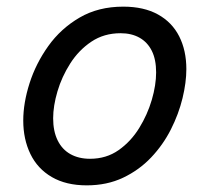

<svg xmlns="http://www.w3.org/2000/svg" viewBox="-20 -539 628 578"><path d="M241 19Q179 19 136 -6Q93 -31 71.5 -75.5Q50 -120 50 -176Q50 -229 69 -288.5Q88 -348 125.5 -400.5Q163 -453 219.5 -486Q276 -519 351 -519Q413 -519 455.5 -495.5Q498 -472 519.5 -429.5Q541 -387 541 -331Q541 -291 529.5 -243.5Q518 -196 494.5 -149.5Q471 -103 435 -65Q399 -27 350.5 -4Q302 19 241 19ZM251 -61Q300 -61 337 -87Q374 -113 399 -153.5Q424 -194 437 -238.5Q450 -283 450 -321Q450 -360 437 -386Q424 -412 400 -425.5Q376 -439 343 -439Q293 -439 255 -413.5Q217 -388 191.5 -348Q166 -308 153 -264Q140 -220 140 -183Q140 -144 153.5 -116.5Q167 -89 192 -75Q217 -61 251 -61Z"/></svg>

Font: Playwrite DK Uloopet
Style: Regular
Weight: 400
Designer: Veronika Burian, José Scaglione
Foundry: TypeTogether
Version: Version 1.002